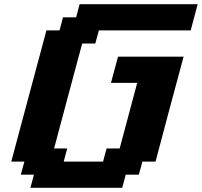

<svg xmlns="http://www.w3.org/2000/svg" viewBox="-20 -895 962 915"><path d="M125 0H562.5L579.1 -62.5H641.6L658.7 -125H721.2Q743.2 -208.5 787.8 -375.2Q832.5 -542 855 -625H542.5Q537.1 -604 525.6 -562.3Q514.2 -520.5 508.8 -500H633.8L550.3 -187.5H487.8L471.2 -125H283.7L300.3 -187.5H237.8Q259.8 -270.5 304.4 -437.3Q349.1 -604 371.6 -687.5H434.1L451.2 -750H888.7Q894.5 -770.5 905.5 -812.5Q916.5 -854.5 921.9 -875H359.4L342.8 -812.5H280.3L263.7 -750H201.2Q173.3 -646 117.4 -437.5Q61.5 -229 33.7 -125H96.2L79.1 -62.5H141.6Z"/></svg>

Font: Faithful 32x
Style: SemiboldOblique
Weight: 400
Foundry: Faithful Resource Pack
Version: Version 1.0; January 27, 2023